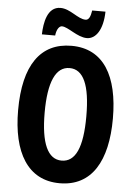

<svg xmlns="http://www.w3.org/2000/svg" viewBox="-61 -968 715 1023"><g transform="rotate(5 296.5 -456.0)"><path d="M134 -772H205C209 -808 224 -824 237 -824C270 -824 323 -773 374 -773C422 -773 459 -825 461 -922H390C385 -890 377 -870 359 -870C317 -870 274 -921 221 -921C150 -921 136 -834 134 -772ZM550 -358C550 -585 469 -725 297 -725C131 -725 43 -599 43 -359C43 -133 126 10 297 10C469 10 550 -131 550 -358ZM185 -358C185 -522 223 -606 297 -606C371 -606 408 -525 408 -358C408 -190 371 -111 297 -111C223 -111 185 -194 185 -358Z"/></g></svg>

Font: Noto Sans Georgian ExtraCondensed Bold
Style: Regular
Weight: 700
Width: 2
Designer: Monotype Design Team, Akaki Razmadze
Foundry: Google LLC
Version: Version 2.005